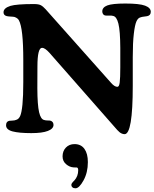

<svg xmlns="http://www.w3.org/2000/svg" viewBox="-22 -731 858 1067"><path d="M107.4 -275.4V-396.5Q107.4 -574.7 83 -618.2Q76.7 -630.4 58.6 -636.7Q52.7 -638.2 37.6 -638.9Q22.5 -639.6 15.1 -641.6Q-2.4 -646 -2.4 -662.6Q-2.4 -686 35.6 -698.2Q69.8 -708.5 166.5 -708.5Q192.4 -708.5 204.6 -702.1Q216.8 -695.8 231.4 -679.7L595.7 -270Q614.7 -248.5 630.4 -248.5Q640.1 -248.5 643.3 -272.7Q646.5 -296.9 646.5 -357.4V-464.8Q646 -559.6 636 -599.6Q626 -639.6 606 -642.6Q599.1 -645 584.5 -644.3Q569.8 -643.6 562.5 -645Q555.7 -646 551 -652.3Q546.4 -658.7 546.4 -667.5Q546.4 -689.9 574 -700.7Q601.6 -711.4 674.3 -711.4Q752.9 -711.4 784.4 -699.5Q815.9 -687.5 815.9 -665.5Q815.9 -645 795.4 -641.1Q790.5 -639.6 778.6 -638.7Q766.6 -637.7 757.8 -634.3Q744.6 -630.9 736.1 -611.8Q727.5 -592.8 721.7 -543.2Q715.8 -493.7 715.8 -413.1V-254.4Q715.8 14.6 670.4 14.6Q662.1 14.6 654.3 11Q646.5 7.3 641.8 3.2Q637.2 -1 629.4 -8.8L252.4 -438Q227.5 -465.3 211.9 -465.3Q186 -465.3 186 -361.3L185.5 -240.2Q186 -147 195.3 -107.2Q204.6 -67.4 224.1 -64Q229 -62.5 233.2 -62Q237.3 -61.5 243.4 -61.5Q249.5 -61.5 254.9 -61Q263.7 -60.1 269.5 -53.5Q275.4 -46.9 275.4 -37.1Q275.4 -15.6 244.1 -3.4Q212.9 8.8 151.9 8.8Q84 8.8 47.9 -0.7Q11.7 -10.3 11.7 -34.7Q11.7 -55.7 29.3 -59.6Q32.7 -60.5 46.1 -60.8Q59.6 -61 69.3 -65.4Q82.5 -69.3 90.3 -86.9Q98.1 -104.5 102.8 -150.6Q107.4 -196.8 107.4 -275.4ZM374.5 297.4Q374.5 294.9 375.2 292.5Q376 290 377 288.3Q377.9 286.6 379.9 284.2Q381.8 281.7 383.1 280.3Q384.3 278.8 387.2 275.9Q390.1 272.9 391.1 272Q412.6 248.5 412.6 214.8Q412.6 200.7 404.3 199.7Q403.3 199.7 398.2 199.7Q393.1 199.7 386.2 199.2Q364.3 197.8 345 181.2Q325.7 164.6 325.7 138.2Q325.7 108.4 344.2 89.1Q362.8 69.8 392.1 69.8Q428.2 69.8 447.3 96.4Q466.3 123 466.3 169.9Q466.3 228 442.1 271.7Q418 315.4 397.5 315.4Q386.7 315.4 380.6 310.1Q374.5 304.7 374.5 297.4Z"/></svg>

Font: Cooper* SemiBold
Style: Regular
Weight: 600
Designer: Owen Earl
Foundry: indestructible type*
Version: Version 0.001